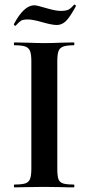

<svg xmlns="http://www.w3.org/2000/svg" viewBox="-20 -808 382 828"><path d="M297.9 -12.2Q300.8 -12.2 300.8 -6.1Q300.8 0 297.9 0Q264.6 0 246.1 -1L169.9 -2L96.2 -1Q76.2 0 42 0Q40 0 40 -6.1Q40 -12.2 42 -12.2Q74.2 -12.2 89.1 -17.1Q104 -22 109.6 -36.4Q115.2 -50.8 115.2 -81.1V-543.9Q115.2 -573.7 109.6 -587.9Q104 -602.1 89.1 -607.4Q74.2 -612.8 42 -612.8Q40 -612.8 40 -618.9Q40 -625 42 -625L96.2 -624Q142.1 -622.1 171.4 -622.1Q200.7 -622.1 247.1 -624L297.9 -625Q300.8 -625 300.8 -618.9Q300.8 -612.8 297.9 -612.8Q267.1 -612.8 252 -606.9Q236.8 -601.1 231.9 -586.4Q227.1 -571.8 227.1 -542V-81.1Q227.1 -49.8 231.9 -35.9Q236.8 -22 251.5 -17.1Q266.1 -12.2 297.9 -12.2ZM45.9 -696.8Q43.9 -696.8 41.5 -699.5Q39.1 -702.1 40 -704.1Q83 -785.2 127.9 -785.2Q138.7 -785.2 179.7 -772.9Q220.7 -760.7 242.9 -761Q265.1 -761.2 275.6 -766.6Q286.1 -772 299.8 -788.1H300.8Q303.7 -788.1 305.9 -785.6Q308.1 -783.2 307.1 -780.8Q280.3 -731.9 263.2 -716.1Q246.1 -700.2 225.1 -700.2Q204.1 -700.2 162.6 -712.2Q121.1 -724.1 100.1 -724.1Q79.1 -724.1 71 -719Q63 -713.9 46.9 -696.8Z"/></svg>

Font: Cormorant-Bold
Style: Bold
Weight: 700
Designer: Christian Thalmann (Catharsis Fonts)
Version: Version 3.000